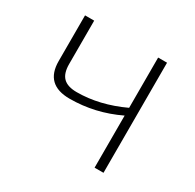

<svg xmlns="http://www.w3.org/2000/svg" viewBox="-114 -605 739 728"><g transform="rotate(30 256.0 -241.0)"><path d="M421 -482V0H382V-228Q280 -179 169 -179Q62 -179 62 -282V-482H102V-292Q102 -251 121 -232.5Q140 -214 180 -214Q279 -214 382 -262V-482Z"/></g></svg>

Font: Exo 2.0 Extra Light
Style: Regular
Weight: 250
Designer: Natanael Gama
Version: Version 1.001;PS 001.001;hotconv 1.0.70;makeotf.lib2.5.58329